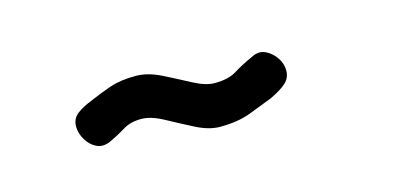

<svg xmlns="http://www.w3.org/2000/svg" viewBox="-29 -391 636 308"><g transform="rotate(-15 288.5 -237.0)"><path d="M310 -180Q292 -180 270.5 -191Q249 -202 228 -213.5Q207 -225 191 -225Q173 -225 161 -217.5Q149 -210 134 -203Q121 -197 110.5 -202Q100 -207 93.5 -218Q87 -229 87 -240Q87 -253 96.5 -260.5Q106 -268 124 -275Q140 -282 157.5 -288Q175 -294 200 -294Q220 -294 242 -283Q264 -272 284.5 -261Q305 -250 320 -250Q343 -250 356.5 -258.5Q370 -267 388 -275Q401 -282 412 -276.5Q423 -271 429.5 -261Q436 -251 436 -240Q436 -228 427.5 -220Q419 -212 400 -203Q382 -196 361 -188Q340 -180 310 -180Z"/></g></svg>

Font: Edu QLD Beginner Medium
Style: Regular
Weight: 500
Designer: Tina and Corey Anderson
Foundry: Google for Education
Version: Version 1.003